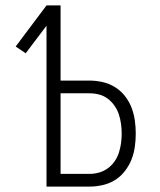

<svg xmlns="http://www.w3.org/2000/svg" viewBox="-20 -690 590 710"><path d="M152 0V-595L75 -493L38 -518L152 -670H204V-392H311Q335 -392 359.5 -386.5Q384 -381 405 -368Q426 -355 441.5 -335.5Q457 -316 466 -293Q475 -270 478.5 -245.5Q482 -221 482 -196Q482 -171 478.5 -146.5Q475 -122 466 -99.5Q457 -77 441.5 -57Q426 -37 405 -24Q384 -11 359.5 -5.5Q335 0 311 0ZM204 -47H311Q329 -47 346.5 -52Q364 -57 378.5 -67.5Q393 -78 403.5 -93Q414 -108 419.5 -125Q425 -142 427.5 -160Q430 -178 430 -196Q430 -214 427.5 -232Q425 -250 419.5 -267Q414 -284 403.5 -299Q393 -314 378.5 -325Q364 -336 346.5 -340.5Q329 -345 311 -345H204Z"/></svg>

Font: Lode Dark Term
Style: Regular
Weight: 400
Monospace: yes
Designer: Belleve Invis
Foundry: Belleve Invis
Version: Version 29.2.0